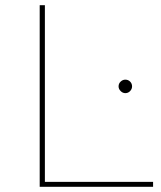

<svg xmlns="http://www.w3.org/2000/svg" viewBox="-20 -720 620 740"><path d="M133 0V-700H153V-19H570V0ZM463 -361Q453 -361 445 -369Q437 -377 437 -387Q437 -398 445 -405.5Q453 -413 463 -413Q474 -413 481.5 -405.5Q489 -398 489 -387Q489 -377 481.5 -369Q474 -361 463 -361Z"/></svg>

Font: Montserrat Thin
Style: Regular
Weight: 100
Designer: Julieta Ulanovsky
Foundry: Julieta Ulanovsky
Version: Version 9.000